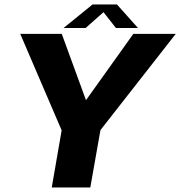

<svg xmlns="http://www.w3.org/2000/svg" viewBox="-20 -824 792 844"><path d="M207.5 0H377L421.5 -252L752.5 -675H566L359 -385H357.5L251.5 -675H69L251 -251ZM259.5 -701H356.5L435 -770.5L489.5 -701H586.5L494 -804.5H387Z"/></svg>

Font: Anybody Thin
Style: Bold Italic
Weight: 700
Italic angle: -10°
Version: Version 1.113;gftools[0.9.25]